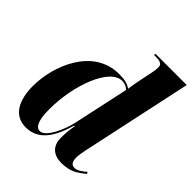

<svg xmlns="http://www.w3.org/2000/svg" viewBox="-212 -889 1028 1028"><g transform="rotate(45 302.0 -375.0)"><path d="M154 10C224 10 290 -30 331 -180H336C331 -149 327 -126 327 -84C327 -22 364 10 424 10C490 10 521 -12 563 -46L557 -56C542 -42 516 -21 493 -21C471 -21 460 -35 460 -68C460 -96 475 -161 483 -196L604 -760H368L366 -750H380C421 -750 430 -738 430 -719C430 -706 428 -690 424 -672L406 -585C404 -573 398 -542 396 -524C373 -540 350 -546 307 -546C109 -546 25 -326 25 -174C25 -73 61 10 154 10ZM222 -29C197 -29 175 -55 175 -148C175 -330 249 -532 345 -532C365 -532 381 -524 393 -511L325 -197C310 -126 265 -29 222 -29Z"/></g></svg>

Font: Noto Serif Display Condensed ExtraBold
Style: Italic
Weight: 800
Width: 3
Italic angle: -12°
Designer: Monotype Design Team
Foundry: Monotype Imaging Inc.
Version: Version 2.009